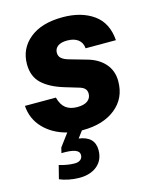

<svg xmlns="http://www.w3.org/2000/svg" viewBox="-119 -585 700 875"><g transform="rotate(-15 230.5 -147.5)"><path d="M317 -296Q370 -282 400.5 -248Q431 -214 431 -164Q431 -84 372.5 -37Q314 10 217 10H213L189 42Q263 52 263 116Q263 162 231.5 189Q200 216 146 216Q122 216 97 211Q72 206 54 198L70 135Q109 147 143 147Q160 147 170 139Q180 131 180 117Q180 100 160 92.5Q140 85 96 86L102 61L146 2Q79 -15 37 -59Q-5 -103 -9 -165H137Q146 -130 166.5 -114Q187 -98 221 -98Q253 -98 269.5 -110.5Q286 -123 286 -144Q286 -159 277 -168Q268 -177 249 -182L186 -201Q120 -221 84.5 -254.5Q49 -288 49 -346Q49 -419 105 -465Q161 -511 261 -511Q349 -511 406 -470.5Q463 -430 469 -347H326Q324 -374 305 -388.5Q286 -403 254 -403Q224 -403 209 -391.5Q194 -380 194 -361Q194 -344 206 -334Q218 -324 240 -318Z"/></g></svg>

Font: CBA Beacon Sans Extra Bold
Style: Italic
Weight: 800
Italic angle: -13°
Designer: Wei Huang
Foundry: Wei Huang
Version: Version 1.002